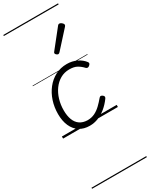

<svg xmlns="http://www.w3.org/2000/svg" viewBox="-359 -1049 1242 1587"><g transform="rotate(-30 261.5 -255.0)"><path d="M246 19Q189 19 148.5 -7Q108 -33 86.5 -81.5Q65 -130 65 -196Q65 -261 84 -319Q103 -377 138.5 -422Q174 -467 223.5 -493Q273 -519 334 -519Q385 -519 427 -498.5Q469 -478 494 -445Q500 -437 498.5 -430Q497 -423 487 -414Q478 -406 469.5 -406Q461 -406 454 -413Q431 -438 403 -454Q375 -470 329 -470Q282 -470 243.5 -448Q205 -426 177.5 -388Q150 -350 135.5 -301.5Q121 -253 121 -199Q121 -147 135.5 -109Q150 -71 179.5 -51Q209 -31 252 -30Q290 -30 321 -45Q352 -60 379 -86Q406 -112 431 -142Q439 -151 447.5 -149.5Q456 -148 463 -142Q471 -136 472.5 -128.5Q474 -121 467 -111Q437 -70 401.5 -41Q366 -12 327 3.5Q288 19 246 19ZM315 -624Q308 -624 299 -631.5Q290 -639 290 -646Q290 -650 291.5 -653.5Q293 -657 297 -661L429 -827Q434 -834 438.5 -836.5Q443 -839 448 -839Q455 -839 463 -834Q471 -829 477 -822Q483 -815 483 -808Q483 -803 481 -800Q479 -797 475 -792L331 -633Q323 -624 315 -624ZM0 469H523V479H0ZM0 -20H523V0H0ZM0 -505H523V-500H0ZM0 -989H523V-979H0Z"/></g></svg>

Font: Playwrite DE VA Guides
Style: Regular
Weight: 400
Designer: Veronika Burian, José Scaglione
Foundry: TypeTogether
Version: Version 1.003